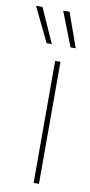

<svg xmlns="http://www.w3.org/2000/svg" viewBox="-138 -764 376 799"><g transform="rotate(10 50.0 -364.0)"><path d="M65.4 0H87.9V-515.6H65.4ZM118.7 -582H140.6L88.9 -727.5H62ZM17.6 -582H39.6L-25.4 -727.5H-52.7Z"/></g></svg>

Font: Raveo Display Display Thin
Style: Regular
Weight: 100
Designer: Jakub Foglar, Rasmus Andersson (Inter)
Foundry: Jakubfoglar.com
Version: Version 1.100;Glyphs 3.2.3 (3260)